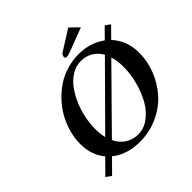

<svg xmlns="http://www.w3.org/2000/svg" viewBox="-219 -1002 1220 1220"><g transform="rotate(-45 390.5 -392.0)"><path d="M104 40 68.8 14.2 161.1 -79.1Q104 -147 104 -247.1Q104 -295.4 117.4 -345.2Q130.9 -395 154.8 -440.4Q178.7 -485.8 214.8 -525.6Q251 -565.4 293.7 -595Q336.4 -624.5 389.9 -641.4Q443.4 -658.2 500 -658.2Q603.5 -658.2 680.2 -602.1L747.1 -669.9L780.8 -646L710.9 -575.2Q779.8 -501 779.8 -391.1Q779.8 -316.4 751.5 -244.4Q723.1 -172.4 672.9 -115.2Q622.6 -58.1 546.4 -22.9Q470.2 12.2 381.8 12.2Q267.6 12.2 191.9 -48.8ZM480 -617.2Q438 -617.2 399.4 -594.7Q360.8 -572.3 332.3 -534.7Q303.7 -497.1 282.2 -449.2Q260.7 -401.4 249.8 -348.6Q238.8 -295.9 238.8 -245.1Q238.8 -204.1 248 -166L616.2 -537.1Q593.8 -576.2 558.6 -596.7Q523.4 -617.2 480 -617.2ZM574.2 -824.2 631.8 -768.1 479 -710Q448.2 -698.2 434.1 -698.2Q421.9 -698.2 421.9 -710V-712.9Q423.8 -729 437 -737.8ZM632.8 -496.1 264.2 -122.1Q285.6 -77.1 323.5 -53Q361.3 -28.8 409.2 -28.8Q460.4 -28.8 505.6 -62.5Q550.8 -96.2 581.1 -149.9Q611.3 -203.6 628.7 -269.8Q646 -335.9 646 -401.9Q646 -453.6 632.8 -496.1Z"/></g></svg>

Font: Linux Libertine
Style: Bold Italic
Weight: 700
Italic angle: -11.5°
Designer: Philipp H. Poll
Foundry: Philipp H. Poll
Version: Version 4.0.5